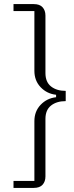

<svg xmlns="http://www.w3.org/2000/svg" viewBox="-20 -780 360 938"><path d="M46 104H148V-188Q148 -236 178.5 -268Q209 -300 254 -305V-317Q209 -322 178.5 -354Q148 -386 148 -434V-726H46V-760H145Q174 -760 188 -744.5Q202 -729 202 -704V-423Q202 -379 229.5 -357.5Q257 -336 301 -336V-286Q257 -286 229.5 -264.5Q202 -243 202 -199V82Q202 107 188 122.5Q174 138 145 138H46Z"/></svg>

Font: IBM Plex Serif Light
Style: Regular
Weight: 300
Designer: Mike Abbink, Paul van der Laan, Pieter van Rosmalen
Foundry: Bold Monday
Version: Version 3.001